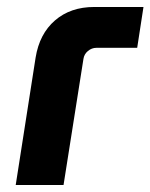

<svg xmlns="http://www.w3.org/2000/svg" viewBox="-20 -530 431 550"><path d="M25 0 82 -365Q93 -433 137.5 -471.5Q182 -510 250 -510H391L373 -393H256Q243 -393 232 -384Q221 -375 219 -361L162 0Z"/></svg>

Font: MuseoModerno Thin SemiBold
Style: Italic
Weight: 600
Italic angle: -9°
Version: Version 1.003